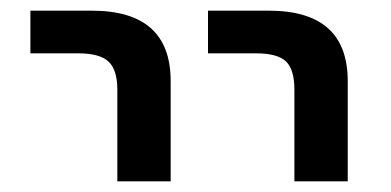

<svg xmlns="http://www.w3.org/2000/svg" viewBox="-20 -540 734 360"><path d="M370 -440V-520H484Q632 -520 632 -388V-200H532V-372Q532 -410 516 -425Q500 -440 460 -440ZM37 -440V-520H152Q300 -520 300 -388V-200H200V-372Q200 -409 183.5 -424.5Q167 -440 127 -440Z"/></svg>

Font: Mplus 1p Medium
Style: Regular
Weight: 500
Version: Version 1.061